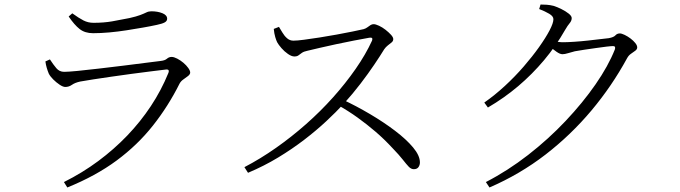

<svg xmlns="http://www.w3.org/2000/svg" viewBox="-20 -787 3010 850"><path d="M263 19Q345 -22 415 -74Q485 -126 543.5 -187Q602 -248 648 -317.5Q694 -387 725 -463Q733 -482 713 -479Q687 -476 647.5 -471Q608 -466 562.5 -460Q517 -454 473 -447.5Q429 -441 392.5 -435.5Q356 -430 335 -426Q312 -421 298.5 -411.5Q285 -402 269 -402Q259 -402 244 -412Q229 -422 215.5 -435.5Q202 -449 196 -461Q191 -473 187 -486.5Q183 -500 181 -515L201 -524Q216 -501 229.5 -485Q243 -469 264 -469Q281 -469 323 -473Q365 -477 419 -483.5Q473 -490 527.5 -496.5Q582 -503 626 -509Q670 -515 690 -517Q710 -519 719 -527Q728 -535 740 -535Q750 -535 764.5 -527.5Q779 -520 792 -509Q805 -498 813.5 -486Q822 -474 822 -466Q822 -458 812.5 -450.5Q803 -443 792 -435.5Q781 -428 775 -417Q725 -317 657 -231Q589 -145 496.5 -76.5Q404 -8 278 43ZM392 -640Q356 -640 332.5 -658.5Q309 -677 284 -714L300 -728Q329 -707 349.5 -696.5Q370 -686 394 -686Q439 -686 476.5 -692.5Q514 -699 553 -707Q584 -714 601 -720.5Q618 -727 628 -732Q638 -737 650 -737Q678 -737 699 -728.5Q720 -720 720 -704Q720 -694 709.5 -688Q699 -682 675 -677Q648 -671 613.5 -665Q579 -659 541 -653Q503 -647 464.5 -643.5Q426 -640 392 -640Z M1062 -47Q1133 -84 1202 -132.5Q1271 -181 1335 -237.5Q1399 -294 1454.5 -356Q1510 -418 1554.5 -482Q1599 -546 1627 -607Q1633 -623 1615 -620Q1586 -615 1547.5 -607.5Q1509 -600 1469 -591.5Q1429 -583 1395 -575Q1361 -567 1340 -562Q1325 -559 1316.5 -553Q1308 -547 1301.5 -542Q1295 -537 1283 -537Q1271 -537 1255 -548Q1239 -559 1226 -574Q1213 -589 1207 -600Q1203 -608 1198.5 -623Q1194 -638 1192 -659L1215 -668Q1222 -657 1230.5 -642.5Q1239 -628 1251 -617.5Q1263 -607 1279 -607Q1295 -607 1325.5 -611Q1356 -615 1394.5 -621Q1433 -627 1471 -634Q1509 -641 1541 -647.5Q1573 -654 1590 -658Q1600 -661 1607 -666.5Q1614 -672 1620.5 -676Q1627 -680 1634 -680Q1643 -680 1658 -673Q1673 -666 1687 -655Q1701 -644 1711 -633Q1721 -622 1721 -614Q1721 -605 1713.5 -599Q1706 -593 1697 -586Q1688 -579 1681 -569Q1664 -541 1637 -501Q1610 -461 1576 -416.5Q1542 -372 1503 -329Q1468 -291 1424 -250Q1380 -209 1326.5 -168Q1273 -127 1211 -89.5Q1149 -52 1078 -22ZM1812 -38Q1800 -38 1789.5 -49Q1779 -60 1763 -80.5Q1747 -101 1718 -131Q1681 -171 1642.5 -204Q1604 -237 1563 -266.5Q1522 -296 1474 -323L1495 -347Q1557 -318 1618 -282Q1679 -246 1729 -208Q1779 -170 1809 -134Q1839 -98 1839 -68Q1839 -56 1832.5 -47Q1826 -38 1812 -38Z M2131 19Q2228 -31 2318 -101Q2408 -171 2484 -251.5Q2560 -332 2616.5 -413.5Q2673 -495 2702 -568Q2707 -583 2694 -583Q2686 -583 2664.5 -580.5Q2643 -578 2616 -574Q2589 -570 2564.5 -566.5Q2540 -563 2525 -560Q2509 -556 2494.5 -551.5Q2480 -547 2470 -547Q2459 -547 2443.5 -558Q2428 -569 2410 -583L2425 -605Q2440 -603 2451.5 -601.5Q2463 -600 2472 -600Q2491 -600 2521.5 -602Q2552 -604 2583.5 -607.5Q2615 -611 2640 -614Q2665 -617 2675 -618Q2697 -622 2704.5 -630.5Q2712 -639 2724 -639Q2732 -639 2745.5 -632.5Q2759 -626 2771.5 -616.5Q2784 -607 2792.5 -596.5Q2801 -586 2801 -577Q2801 -569 2792.5 -562.5Q2784 -556 2773.5 -549Q2763 -542 2756 -529Q2689 -406 2598.5 -298Q2508 -190 2395.5 -103Q2283 -16 2147 43ZM2124 -333Q2170 -365 2215 -406.5Q2260 -448 2298.5 -492.5Q2337 -537 2366.5 -578.5Q2396 -620 2413 -652.5Q2430 -685 2430 -702Q2430 -715 2411.5 -726Q2393 -737 2367 -747L2373 -767Q2386 -767 2400.5 -766Q2415 -765 2431 -761Q2447 -756 2466 -746.5Q2485 -737 2498 -726.5Q2511 -716 2511 -707Q2511 -695 2502 -684.5Q2493 -674 2482 -655Q2441 -583 2388.5 -520.5Q2336 -458 2274 -405.5Q2212 -353 2140 -311Z"/></svg>

Font: Noto Serif HK ExtraLight Light
Style: Regular
Weight: 300
Version: Version 2.002-H1;hotconv 1.1.0;makeotfexe 2.6.0